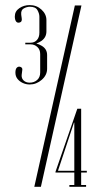

<svg xmlns="http://www.w3.org/2000/svg" viewBox="-20 -720 392 740"><path d="M266.4 -247.6V0H292.8V-301H278L193.9 -58.1V-55H314.6V-61.6H203.9V-63.2L265 -247ZM292.8 -7V0H311.8V-7ZM247.4 -7V0H266.4V-7ZM112.2 0H137.6L293.9 -699H268.5ZM98 -549.1Q120.9 -549.1 139.9 -562.5Q158.9 -575.9 158.9 -599.1V-642.4Q158.9 -665.6 139.9 -683Q121 -700.4 94.4 -700.4Q72 -700.4 54.6 -688.5Q37.1 -676.6 37.1 -656.6Q37.1 -644.4 41.6 -637.8Q46.1 -631.1 54.8 -633Q61.6 -634.9 63.2 -639.5Q64.8 -644.1 63.6 -650.4Q62.5 -656.6 61.8 -663Q59.9 -681.2 71.7 -687.6Q83.5 -694 95.4 -694Q117.1 -694 124.4 -680.8Q131.8 -667.6 131.8 -655.5V-594.1Q131.8 -576 122.2 -565.7Q112.8 -555.4 98 -555.4H77.5V-549.1ZM77.5 -555.4V-549.1H98Q112.8 -549.1 123.8 -539.1Q134.9 -529 134.9 -511.6V-440.9Q134.9 -422.1 123.2 -411.8Q111.6 -401.4 94.2 -401.4Q80 -401.4 71.3 -409.6Q62.6 -417.9 63.4 -430.5Q65.6 -443.6 66.1 -451.8Q66.5 -460 57.5 -462.6Q50.4 -464.5 44.9 -459.2Q39.4 -453.9 39.4 -440.1Q39.4 -425.9 47.5 -415.8Q55.6 -405.8 68.1 -400.1Q80.6 -394.4 94.5 -394.4Q120.2 -394.4 140.9 -412.4Q161.6 -430.4 161.6 -455.1V-507.8Q161.6 -531 141.2 -543.2Q120.9 -555.4 98 -555.4Z"/></svg>

Font: Emberly Black
Style: Regular
Weight: 900
Designer: Rajesh Rajput
Foundry: Rajesh Rajput
Version: Version 1.000